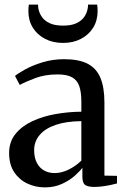

<svg xmlns="http://www.w3.org/2000/svg" viewBox="-20 -802 544 832"><path d="M174.5 10Q134 10 98.8 -6.5Q63.5 -23 41.5 -56Q19.5 -89 19.5 -139Q19.5 -187.5 47 -221.5Q74.5 -255.5 120 -276.8Q165.5 -298 221 -307.8Q276.5 -317.5 332.5 -318V-361.5Q332.5 -402 323.8 -428Q315 -454 292.8 -466.8Q270.5 -479.5 229.5 -479.5Q175.5 -479.5 133.5 -463.8Q91.5 -448 65.5 -434L45 -473Q59 -484.5 90.2 -501.8Q121.5 -519 165 -532.2Q208.5 -545.5 258 -545.5Q321.5 -545.5 359.8 -525.8Q398 -506 415.2 -464.5Q432.5 -423 432.5 -358V-41L487 -40V-7Q476 -4 459.5 -0.5Q443 3 424.5 5.5Q406 8 388.5 8Q362 8 349.5 -0.2Q337 -8.5 337 -36V-75Q326.5 -60.5 303.8 -40.2Q281 -20 248.2 -5Q215.5 10 174.5 10ZM216.5 -52Q246.5 -52 277.2 -67Q308 -82 332.5 -106V-277Q267.5 -276.5 221.8 -261Q176 -245.5 152 -217.2Q128 -189 128 -151.5Q128 -118.5 139.8 -96.2Q151.5 -74 171.5 -63Q191.5 -52 216.5 -52ZM253.5 -616Q209 -616 175 -633.8Q141 -651.5 122 -682.5Q103 -713.5 103 -754Q103 -761.5 103.5 -768.5Q104 -775.5 105 -782H145Q145 -778 145.2 -773.2Q145.5 -768.5 146.5 -763.5Q150.5 -744.5 162 -728Q173.5 -711.5 195.8 -701.2Q218 -691 253.5 -691Q288.5 -691 310.8 -701.2Q333 -711.5 344.5 -728Q356 -744.5 359.5 -763Q361 -768.5 361.2 -773.2Q361.5 -778 361.5 -782H401Q402 -775.5 402.5 -768.5Q403 -761.5 403 -754Q403 -713.5 384 -682.5Q365 -651.5 331.2 -633.8Q297.5 -616 253.5 -616Z"/></svg>

Font: Merriweather 72pt
Style: Regular
Weight: 400
Version: Version 2.100